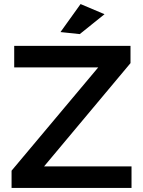

<svg xmlns="http://www.w3.org/2000/svg" viewBox="-20 -926 706 946"><path d="M377 -906 495 -856 373 -758 278 -768ZM50 -700H623V-615L197 -106H628V0H37V-85L464 -594H50Z"/></svg>

Font: Montserrat-Arabic
Style: Regular
Weight: 400
Designer: Mohamed Gaber
Foundry: Kief Type Foundry
Version: Version 5.008;PS 005.008;hotconv 1.0.88;makeotf.lib2.5.64775